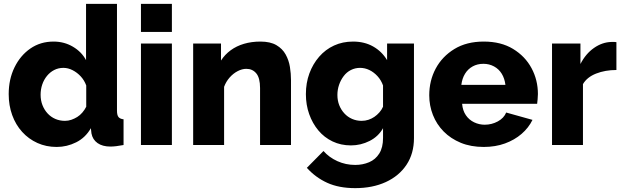

<svg xmlns="http://www.w3.org/2000/svg" viewBox="-20 -750 3220 993"><path d="M25 -263Q25 -340 55 -401.5Q85 -463 137 -499Q189 -535 257 -535Q312 -535 357 -508.5Q402 -482 425 -439V-730H585V-178Q585 -154 593 -144.5Q601 -135 619 -133V0Q577 8 551 8Q510 8 484.5 -10Q459 -28 453 -60L450 -87Q422 -38 374 -14Q326 10 273 10Q219 10 173.5 -10.5Q128 -31 94.5 -68Q61 -105 43 -155Q25 -205 25 -263ZM426 -198V-308Q416 -335 397.5 -355Q379 -375 355.5 -387Q332 -399 308 -399Q282 -399 260.5 -388Q239 -377 223 -357.5Q207 -338 198.5 -313Q190 -288 190 -260Q190 -231 199.5 -206.5Q209 -182 226 -163.5Q243 -145 266 -135Q289 -125 316 -125Q333 -125 349 -130.5Q365 -136 379.5 -145Q394 -154 406 -168Q418 -182 426 -198Z M709 0V-525H869V0ZM709 -585V-730H869V-585Z M1485 0H1325V-295Q1325 -347 1305.5 -370.5Q1286 -394 1254 -394Q1232 -394 1209 -382Q1186 -370 1167.5 -349Q1149 -328 1139 -301V0H979V-525H1123V-437Q1143 -468 1173 -490Q1203 -512 1242 -523.5Q1281 -535 1327 -535Q1378 -535 1409.5 -516.5Q1441 -498 1457.5 -468Q1474 -438 1479.5 -403.5Q1485 -369 1485 -336Z M1795 2Q1743 2 1700 -18.5Q1657 -39 1626.5 -75.5Q1596 -112 1579 -160Q1562 -208 1562 -263Q1562 -321 1580 -370Q1598 -419 1630.5 -456.5Q1663 -494 1707.5 -514.5Q1752 -535 1806 -535Q1865 -535 1910 -509.5Q1955 -484 1982 -439V-525H2121V-36Q2121 44 2082.5 102Q2044 160 1975.5 191.5Q1907 223 1817 223Q1733 223 1672.5 195.5Q1612 168 1567 118L1653 31Q1682 64 1725 83.5Q1768 103 1817 103Q1856 103 1889 89Q1922 75 1941.5 44Q1961 13 1961 -36V-87Q1937 -44 1891.5 -21Q1846 2 1795 2ZM1850 -125Q1869 -125 1885.5 -130.5Q1902 -136 1916 -145.5Q1930 -155 1942 -168.5Q1954 -182 1961 -198V-308Q1951 -336 1932 -356.5Q1913 -377 1890 -388Q1867 -399 1842 -399Q1817 -399 1795 -388Q1773 -377 1757.5 -356.5Q1742 -336 1733.5 -311Q1725 -286 1725 -259Q1725 -230 1734.5 -206Q1744 -182 1761 -163.5Q1778 -145 1801 -135Q1824 -125 1850 -125Z M2482 10Q2415 10 2363 -11.5Q2311 -33 2274.5 -70Q2238 -107 2219 -155.5Q2200 -204 2200 -257Q2200 -333 2233.5 -395.5Q2267 -458 2330 -496.5Q2393 -535 2482 -535Q2571 -535 2633.5 -497Q2696 -459 2729 -397.5Q2762 -336 2762 -264Q2762 -250 2760.5 -236.5Q2759 -223 2758 -213H2370Q2373 -178 2389.5 -154Q2406 -130 2432 -117.5Q2458 -105 2487 -105Q2523 -105 2554.5 -122Q2586 -139 2598 -168L2734 -130Q2714 -89 2677.5 -57.5Q2641 -26 2591.5 -8Q2542 10 2482 10ZM2366 -311H2594Q2590 -344 2575 -368.5Q2560 -393 2535 -406.5Q2510 -420 2480 -420Q2449 -420 2424.5 -406.5Q2400 -393 2385 -368.5Q2370 -344 2366 -311Z M3168 -388Q3110 -388 3063 -369.5Q3016 -351 2995 -315V0H2835V-525H2982V-419Q3009 -472 3052 -502Q3095 -532 3142 -533Q3153 -533 3158.5 -533Q3164 -533 3168 -532Z"/></svg>

Font: Raleway Thin ExtraBold
Style: Regular
Weight: 800
Version: Version 4.026